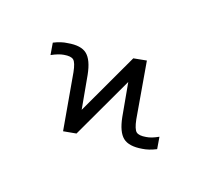

<svg xmlns="http://www.w3.org/2000/svg" viewBox="-137 -921 1274 1171"><g transform="rotate(-20 500.0 -335.0)"><path d="M730.5 12.7 691.4 79.1Q640.6 67.4 606.4 45.9Q534.2 3.9 523.9 -46.4Q513.7 -96.7 558.6 -177.7L666 -366.2L261.7 -178.7L189.5 -219.7L372.1 -536.1Q401.4 -588.9 397 -611.3Q392.6 -633.8 353.5 -656.2Q325.2 -672.9 276.4 -682.6L315.4 -749Q366.2 -737.3 400.4 -714.8Q472.7 -673.8 482.9 -623.5Q493.2 -573.2 448.2 -492.2L340.8 -303.7L744.1 -491.2L817.4 -450.2L633.8 -134.8Q604.5 -81.1 609.4 -58.6Q614.3 -36.1 653.3 -13.7Q681.6 3.9 730.5 12.7Z"/></g></svg>

Font: Gen Shin Gothic Monospace Regular
Style: Regular
Weight: 400
Designer: [Source Han Sans]
Ryoko NISHIZUKA  (kana & ideographs); Paul D. Hunt (Latin, Greek & Cyrillic); Wenlong ZHANG  (bopomofo
Version: Version 1.002.20150607